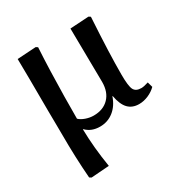

<svg xmlns="http://www.w3.org/2000/svg" viewBox="-170 -651 966 1008"><g transform="rotate(-30 312.5 -147.0)"><path d="M97 223 86 216Q81 152 78.5 84.5Q76 17 76 -47Q76 -67 75.5 -106Q75 -145 74.5 -195Q74 -245 74 -296.5Q74 -348 73.5 -393.5Q73 -439 72.5 -470.5Q72 -502 72 -510L185 -517L196 -510Q192 -443 189.5 -367Q187 -291 186 -217.5Q185 -144 185 -83Q198 -70 222 -61.5Q246 -53 270 -53Q328 -53 362 -88Q396 -123 396 -184Q396 -195 395.5 -227.5Q395 -260 394.5 -303Q394 -346 393.5 -389.5Q393 -433 392.5 -465.5Q392 -498 392 -510L505 -517L516 -510Q509 -394 506 -312.5Q503 -231 503 -167Q503 -98 514 -75.5Q525 -53 559 -53Q574 -53 602 -62L611 -30Q591 -10 563 2Q535 14 507 14Q466 14 441.5 -11.5Q417 -37 407 -92H405Q388 -42 352.5 -14Q317 14 270 14Q218 14 186 -19H184Q186 93 206 215Z"/></g></svg>

Font: Literata 36pt Medium
Style: Regular
Weight: 500
Designer: Latin by Veronika Burian and Jose Scaglione. Greek by Irene Vlachou. Cyrillic by Vera Evstafieva.
Foundry: TypeTogether
Version: Version 3.002